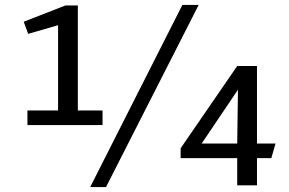

<svg xmlns="http://www.w3.org/2000/svg" viewBox="-20 -750 1169 777"><path d="M718 -730H784L409 7H345ZM91 -303H215V-648L94 -613L76 -662L245 -728H295V-303H395V-244H91ZM940 -110H711V-150L940 -483H1020V-169H1095L1078 -110H1020V0H940ZM943 -387 796 -169H940Z"/></svg>

Font: Rosario Light
Style: Regular
Weight: 300
Designer: Hector Gatti
Foundry: Omnibus Type
Version: Version 1.101; ttfautohint (v1.8.1.43-b0c9)